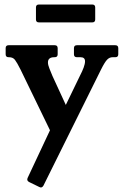

<svg xmlns="http://www.w3.org/2000/svg" viewBox="-20 -640 549 849"><path d="M490 -440Q503 -440 503 -427V-400Q503 -387 490 -387H478Q464 -387 453.5 -376Q443 -365 427 -333L172 181Q165 193 154 187L109 165Q97 159 102 147L201 -64L71 -332Q55 -364 46 -375.5Q37 -387 20 -387H18Q5 -387 5 -400V-427Q5 -440 18 -440H222Q235 -440 235 -427V-400Q235 -387 222 -387H220Q192 -387 192 -364Q192 -353 198.5 -337Q205 -321 212 -304L271 -176L334 -306Q344 -325 350 -341.5Q356 -358 356 -369Q356 -387 336 -387H320Q307 -387 307 -400V-427Q307 -440 320 -440ZM401 -554Q401 -541 388 -541H152Q139 -541 139 -554V-607Q139 -620 152 -620H388Q401 -620 401 -607Z"/></svg>

Font: Young Serif
Style: Regular
Weight: 400
Designer: Bastien Sozeau
Foundry: NBR — Bastien Sozeau
Version: Version 3.004; ttfautohint (v1.8.4.7-5d5b);gftools[0.9.33]